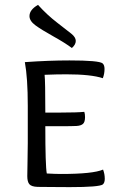

<svg xmlns="http://www.w3.org/2000/svg" viewBox="-20 -767 487 788"><path d="M136 -747Q173 -706 214 -674.5Q255 -643 273 -628.5Q291 -614 291 -599Q291 -584 275 -570Q247 -591 198.5 -618Q150 -645 125.5 -663Q101 -681 101 -701Q101 -727 136 -747ZM163 -460Q166 -436 166 -305H230Q297 -305 326 -308Q329 -300 329 -286Q329 -266 320.5 -258.5Q312 -251 294 -250Q273 -249 237 -249H166Q166 -88 172 -55Q208 -53 230 -53Q362 -53 403 -71Q410 -53 410 -33Q410 -17 402 -10Q387 1 266 1Q242 1 189 0.5Q136 0 134 0Q109 -1 100.5 -11Q92 -21 92 -44Q92 -58 93 -105.5Q94 -153 94 -180V-333Q94 -447 82 -512Q180 -519 265 -519Q386 -519 401 -507Q409 -500 409 -484Q409 -464 402 -446Q354 -462 252 -462Q213 -462 163 -460Z"/></svg>

Font: Overlock SC
Style: Regular
Weight: 400
Designer: Dario Muhafara
Foundry: Dario Manuel Muhafara
Version: Version 1.001